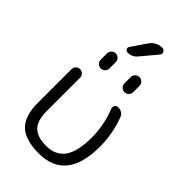

<svg xmlns="http://www.w3.org/2000/svg" viewBox="-286 -1046 1145 1145"><g transform="rotate(45 286.0 -473.5)"><path d="M287 10Q173 10 121.5 -39.5Q70 -89 70 -197V-484Q70 -499 80.5 -509.5Q91 -520 106 -520Q121 -520 131.5 -509.5Q142 -499 142 -484V-203Q142 -123 176.5 -88Q211 -53 287 -53Q366 -53 405 -108Q444 -163 444 -284Q444 -385 404 -486Q400 -499 407 -509.5Q414 -520 428 -520Q467 -520 480 -484Q517 -382 517 -277Q517 10 287 10ZM353 -647V-700Q353 -715 364 -726Q375 -737 390 -737Q405 -737 416 -726Q427 -715 427 -700V-647Q427 -632 416 -621Q405 -610 390 -610Q375 -610 364 -621Q353 -632 353 -647ZM227 -700V-647Q227 -632 216 -621Q205 -610 190 -610Q175 -610 164 -621Q153 -632 153 -647V-700Q153 -715 164 -726Q175 -737 190 -737Q205 -737 216 -726Q227 -715 227 -700ZM298 -819Q274 -790 236 -790Q224 -790 218.5 -800.5Q213 -811 220 -821L284 -915Q313 -957 363 -957Q378 -957 384.5 -943Q391 -929 381 -918Z"/></g></svg>

Font: Rounded Mplus 1c
Style: Regular
Weight: 400
Version: Version 1.059.20150529